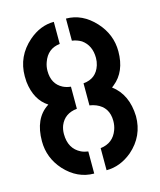

<svg xmlns="http://www.w3.org/2000/svg" viewBox="-105 -759 697 836"><g transform="rotate(-15 244.0 -341.0)"><path d="M215.8 1Q140.6 1 84 -60.5Q32.2 -118.2 32.2 -193.4Q32.2 -295.9 97.7 -338.9Q99.6 -339.8 100.6 -340.8Q43.9 -377 34.2 -460.9Q33.2 -473.6 33.2 -486.3Q33.2 -576.2 102.5 -636.7Q155.3 -682.6 216.8 -682.6V-583Q161.1 -577.1 141.6 -521.5Q134.8 -502.9 134.8 -483.4Q134.8 -423.8 180.7 -400.4Q196.3 -392.6 215.8 -390.6V-291Q159.2 -285.2 139.6 -237.3Q132.8 -219.7 132.8 -199.2Q132.8 -132.8 184.6 -107.4Q199.2 -100.6 215.8 -98.6ZM271.5 1V-98.6Q329.1 -105.5 348.6 -159.2Q355.5 -177.7 355.5 -199.2Q355.5 -260.7 301.8 -283.2Q287.1 -289.1 272.5 -291V-390.6Q331.1 -395.5 348.6 -451.2Q353.5 -466.8 353.5 -483.4Q353.5 -540 313.5 -568.4Q293.9 -580.1 271.5 -583V-682.6Q344.7 -682.6 401.4 -621.1Q455.1 -562.5 455.1 -486.3Q455.1 -394.5 396.5 -347.7Q391.6 -343.8 387.7 -340.8Q453.1 -292 456.1 -193.4Q456.1 -103.5 387.7 -43.9Q334 1 271.5 1Z"/></g></svg>

Font: Post No Bills Colombo
Style: Bold
Weight: 800
Designer: Kosala Senevirathne, Siva Puranthara, Lasantha Premarathna, Tharique Azeez
Foundry: Mooniak
Version: Version 1.220 ; ttfautohint (v1.5)